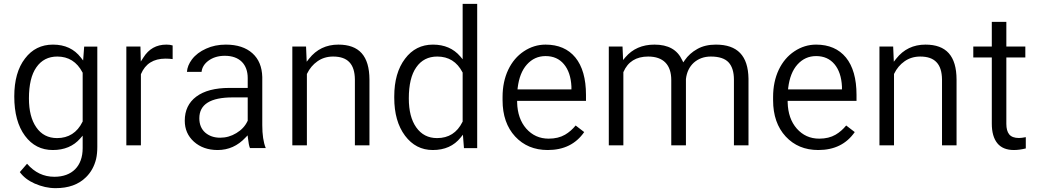

<svg xmlns="http://www.w3.org/2000/svg" viewBox="-20 -770 5394 998"><path d="M109.9 -64C146.5 -14.6 194.8 9.8 254.4 9.8C314.5 9.8 362.3 -10.3 397 -50.3L409.7 -64.9V0C409.7 93.8 354.5 148.9 262.7 148.9C207 148.9 159.7 126.5 120.6 81.1L83 124.5C101.1 149.4 127 169.4 160.2 184.1C196.3 199.7 231.4 208 269 208C335.9 208 388.2 189.5 427.2 150.9C453.1 125.5 470.2 94.2 479.5 56.6C483.9 37.1 485.8 16.1 485.8 -6.8V-527.8H417.5L412.1 -455.6L400.4 -470.7C365.7 -515.6 317.9 -538.1 255.4 -538.1C194.8 -538.1 146.5 -514.2 109.9 -465.8C72.8 -418 54.2 -352.1 54.2 -268.6C54.2 -182.1 72.8 -113.8 109.9 -64ZM168.9 -419.9C194.8 -457.5 231.4 -476.1 277.8 -476.1C335.9 -476.1 379.9 -448.7 408.7 -393.6L409.7 -392.1V-138.2L408.7 -136.7C381.3 -80.6 335.9 -52.2 276.9 -52.2C230.5 -52.2 194.3 -70.8 168.5 -108.4C143.1 -145 130.4 -194.8 130.4 -258.3C130.4 -329.1 143.1 -383.3 168.9 -419.9Z M877.4 -533.7C869.1 -536.6 858.4 -538.1 844.7 -538.1C793 -538.1 752.9 -515.6 725.1 -470.7L711.9 -450.2L710 -528.3H636.7V-14.6H712.4V-383.8L712.9 -385.3C735.4 -438.5 777.8 -465.3 840.3 -465.3C853.5 -465.3 865.7 -464.4 877.4 -462.9Z M1361.3 -0.5C1349.1 -30.3 1343.3 -70.3 1343.3 -119.6V-369.6C1341.8 -422.4 1325.2 -463.4 1292 -493.2C1258.8 -522.9 1212.9 -538.1 1153.8 -538.1C1116.2 -538.1 1082 -531.2 1051.3 -517.1C1020.5 -503.4 995.6 -484.9 977.5 -460.9C961.9 -439.9 953.1 -418.5 951.7 -396.5H1027.8C1029.8 -418.5 1042 -438.5 1063 -454.1C1085.9 -471.2 1114.7 -480 1148.4 -480C1226.1 -480 1267.6 -434.6 1267.6 -364.3V-313H1172.4C1098.1 -313 1040.5 -297.9 1000 -267.6C960.4 -237.8 940.4 -196.3 940.4 -142.6C940.4 -98.6 956.1 -62.5 987.8 -33.7C1020 -4.9 1061 9.8 1111.3 9.8C1167.5 9.8 1215.8 -11.7 1256.3 -55.2L1267.1 -66.4L1269 -50.8C1271.5 -27.8 1274.9 -10.7 1279.3 -0.5ZM1046.9 -80.6C1026.4 -98.6 1016.1 -123.5 1016.1 -155.3C1016.1 -227.5 1073.7 -263.7 1189.5 -263.7H1267.6V-142.1L1266.6 -140.6C1254.4 -114.7 1235.4 -94.2 1208.5 -78.1C1182.1 -62 1154.3 -54.2 1124.5 -54.2C1093.3 -54.2 1067.4 -63 1046.9 -80.6Z M1499.5 -14.6H1575.2V-385.3L1576.2 -387.2C1588.9 -413.6 1606.9 -435.1 1629.9 -451.2C1653.3 -467.8 1680.7 -476.1 1711.4 -476.1C1749.5 -476.1 1777.8 -466.3 1796.4 -446.3C1814.9 -426.8 1824.2 -397 1824.7 -356.9V-14.6H1900.4V-356.4C1899.9 -479.5 1846.7 -538.1 1738.8 -538.1C1675.8 -538.1 1625 -513.7 1586.4 -464.8L1574.2 -449.2L1570.8 -528.3H1499.5Z M2029.3 -261.7C2029.3 -180.2 2047.9 -114.7 2085.4 -64.5C2122.6 -15.1 2170.4 9.8 2229.5 9.8C2291.5 9.8 2339.8 -11.7 2374.5 -55.2L2386.2 -69.8L2391.6 0H2460.4V-750H2384.8V-461.9L2372.1 -477.1C2337.4 -517.6 2290 -538.1 2230.5 -538.1C2170.4 -538.1 2122.1 -513.7 2085.4 -464.8C2047.9 -415.5 2029.3 -350.1 2029.3 -268.6ZM2143.6 -419.9C2169.4 -457.5 2206.1 -476.1 2252.9 -476.1C2312 -476.1 2355.5 -448.7 2383.8 -394.5L2384.8 -393.1V-137.7L2383.8 -136.2C2356 -80.1 2312 -52.2 2252 -52.2C2205.6 -52.2 2169.9 -70.8 2143.6 -107.9C2117.7 -144.5 2105 -194.3 2105 -258.3C2105 -329.1 2117.7 -383.3 2143.6 -419.9Z M2972.2 -117.7C2956.1 -98.1 2938 -82 2917 -69.8C2893.6 -56.2 2865.2 -49.3 2832 -49.3C2784.7 -49.3 2746.1 -66.9 2715.3 -101.6C2685.1 -136.2 2669.4 -181.6 2668 -237.8V-245.6H3025.9V-276.9C3025.9 -361.3 3007.3 -426.3 2970.7 -471.2C2934.1 -515.6 2882.3 -538.1 2815.9 -538.1C2775.4 -538.1 2737.8 -526.4 2703.1 -503.4C2668.5 -480.5 2641.1 -448.2 2621.6 -407.2C2602.1 -365.7 2592.3 -318.8 2592.3 -266.1V-249C2592.3 -170.4 2614.3 -107.4 2657.7 -60.5C2701.2 -13.7 2757.3 9.8 2827.1 9.8C2910.6 9.8 2973.6 -21.5 3016.6 -83.5ZM2911.1 -436.5C2934.6 -408.7 2947.8 -369.6 2950.2 -320.3V-305.2H2669.9L2670.9 -314C2677.2 -365.2 2692.9 -405.8 2718.8 -434.6C2745.1 -463.9 2777.3 -478.5 2815.9 -478.5C2856 -478.5 2887.7 -464.4 2911.1 -436.5Z M3144.5 -14.6H3220.2V-394.5L3220.7 -396C3243.7 -449.2 3286.6 -476.1 3349.1 -476.1C3427.7 -476.1 3469.2 -433.6 3469.2 -353.5V-14.6H3545.4V-358.9C3549.3 -394 3563 -422.9 3586.4 -444.3C3610.4 -465.3 3639.6 -476.1 3674.8 -476.1C3717.8 -476.1 3748.5 -465.8 3767.1 -445.8C3785.6 -425.8 3794.9 -395.5 3794.9 -356V-14.6H3870.6V-361.3C3868.7 -480.5 3813 -538.1 3701.2 -538.1C3664.1 -538.1 3631.8 -530.8 3605 -515.6C3577.6 -500.5 3555.7 -481 3538.6 -456.1L3531.7 -445.8L3525.9 -457.5C3500.5 -511.7 3453.6 -538.1 3381.8 -538.1C3318.4 -538.1 3268.1 -516.1 3230.5 -472.2L3218.8 -458L3215.8 -528.3H3144.5Z M4378.4 -117.7C4362.3 -98.1 4344.2 -82 4323.2 -69.8C4299.8 -56.2 4271.5 -49.3 4238.3 -49.3C4190.9 -49.3 4152.3 -66.9 4121.6 -101.6C4091.3 -136.2 4075.7 -181.6 4074.2 -237.8V-245.6H4432.1V-276.9C4432.1 -361.3 4413.6 -426.3 4377 -471.2C4340.3 -515.6 4288.6 -538.1 4222.2 -538.1C4181.6 -538.1 4144 -526.4 4109.4 -503.4C4074.7 -480.5 4047.4 -448.2 4027.8 -407.2C4008.3 -365.7 3998.5 -318.8 3998.5 -266.1V-249C3998.5 -170.4 4020.5 -107.4 4064 -60.5C4107.4 -13.7 4163.6 9.8 4233.4 9.8C4316.9 9.8 4379.9 -21.5 4422.9 -83.5ZM4317.4 -436.5C4340.8 -408.7 4354 -369.6 4356.4 -320.3V-305.2H4076.2L4077.1 -314C4083.5 -365.2 4099.1 -405.8 4125 -434.6C4151.4 -463.9 4183.6 -478.5 4222.2 -478.5C4262.2 -478.5 4293.9 -464.4 4317.4 -436.5Z M4551.3 -14.6H4627V-385.3L4627.9 -387.2C4640.6 -413.6 4658.7 -435.1 4681.6 -451.2C4705.1 -467.8 4732.4 -476.1 4763.2 -476.1C4801.3 -476.1 4829.6 -466.3 4848.1 -446.3C4866.7 -426.8 4876 -397 4876.5 -356.9V-14.6H4952.1V-356.4C4951.7 -479.5 4898.4 -538.1 4790.5 -538.1C4727.5 -538.1 4676.8 -513.7 4638.2 -464.8L4626 -449.2L4622.6 -528.3H4551.3Z M5135.3 -656.2V-528.3H5039.1V-471.2H5135.3V-127.4C5135.3 -83 5145 -48.8 5164.1 -25.4C5183.1 -2 5211.9 9.8 5250 9.8C5270 9.8 5290.5 6.8 5312 1.5V-57.1C5297.4 -54.2 5285.6 -52.7 5276.4 -52.7C5252.9 -52.7 5235.8 -59.1 5225.6 -71.8C5215.8 -84 5210.9 -102.1 5210.9 -126V-471.2H5309.6V-528.3H5210.9V-656.2Z"/></svg>

Font: Shabnam Light
Style: Regular
Weight: 300
Foundry: DejaVu fonts team - Redesigned by Saber Rastikerdar - Based on Vazir font
Version: Version 5.0.1